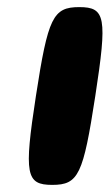

<svg xmlns="http://www.w3.org/2000/svg" viewBox="-20 -570 308 540"><path d="M81 -300C47 -79 53 -50 127 -50C201 -50 214 -79 248 -300C282 -521 277 -550 203 -550C129 -550 115 -521 81 -300Z"/></svg>

Font: Hussar Skorodowane
Style: Ky
Weight: 700
Foundry: Cannot Into Space Fonts
Version: Version 0.892